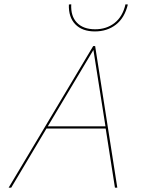

<svg xmlns="http://www.w3.org/2000/svg" viewBox="-20 -872 664 892"><path d="M471 -275H196L32 0H20L413 -658H422L525 0H514ZM470 -285 414 -640 202 -285ZM574 -851 563 -852Q550 -795 512.5 -765.5Q475 -736 422 -736Q367 -736 337.5 -766.5Q308 -797 311 -852L300 -851Q298 -792 330 -759Q362 -726 421 -726Q478 -726 518.5 -757.5Q559 -789 574 -851Z"/></svg>

Font: Ysabeau Hairline
Style: Italic
Weight: 100
Italic angle: -12°
Designer: Christian Thalmann (Catharsis Fonts)
Version: Version 0.003